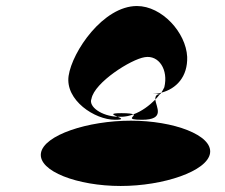

<svg xmlns="http://www.w3.org/2000/svg" viewBox="-20 -862 746 638"><path d="M116 -353C107 -293 238 -244 381 -244C523 -244 669 -293 678 -353C687 -413 557 -461 415 -461C272 -461 125 -413 116 -353ZM208 -610C196 -529 295 -464 362 -464C393 -464 383 -469 371 -474C317 -476 273 -508 284 -534C294 -588 415 -665 461 -672C508 -680 540 -630 526 -572C523 -566 520 -560 516 -554C566 -567 604 -607 602 -673C598 -754 518 -842 435 -842C323 -842 220 -691 208 -610ZM371 -474H387C399 -475 411 -477 423 -482C419 -484 409 -486 384 -486C341 -486 357 -480 371 -474ZM423 -482C433 -476 391 -464 452 -464C530 -464 499 -506 496 -531C476 -511 451 -492 423 -482ZM479 -550H513C514 -551 515 -553 516 -554C505 -551 492 -550 479 -550ZM496 -531C502 -537 507 -544 512 -550C498 -548 496 -541 496 -531ZM513 -550H519Z"/></svg>

Font: Ampere
Style: CndIta
Weight: 400
Version: Version 1